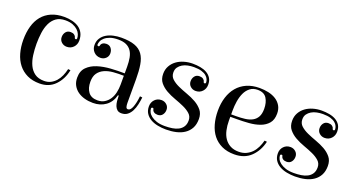

<svg xmlns="http://www.w3.org/2000/svg" viewBox="-38 -905 2500 1350"><g transform="rotate(20 1212.0 -230.0)"><path d="M289 -460Q247 -460 220.5 -441Q194 -422 179 -390.5Q164 -359 158.5 -318.5Q153 -278 153 -236Q153 -193 158.5 -152Q164 -111 179 -79Q194 -47 221 -27.5Q248 -8 291 -8Q319 -8 340.5 -19Q362 -30 378.5 -48.5Q395 -67 406 -92Q417 -117 423 -144L441 -142Q427 -72 382.5 -26Q338 20 267 20Q214 20 174.5 1Q135 -18 108.5 -51.5Q82 -85 69 -131Q56 -177 56 -230Q56 -286 69 -332Q82 -378 109 -411Q136 -444 177 -462Q218 -480 273 -480Q305 -480 333.5 -473Q362 -466 383 -451.5Q404 -437 416 -414Q428 -391 428 -359Q428 -329 408.5 -308.5Q389 -288 359 -288Q336 -288 319.5 -303Q303 -318 303 -341Q303 -363 315.5 -379Q328 -395 351 -395Q368 -395 378.5 -387.5Q389 -380 391 -369Q393 -360 400 -360Q409 -360 409 -369Q409 -383 402.5 -399Q396 -415 381.5 -428.5Q367 -442 344.5 -451Q322 -460 289 -460Z M700 -480Q762 -480 800.5 -466Q839 -452 860 -422.5Q881 -393 888.5 -347.5Q896 -302 896 -240V-63Q896 -46 899.5 -34Q903 -22 914 -22Q933 -22 945.5 -55Q958 -88 963 -137L981 -135Q978 -108 972 -80.5Q966 -53 954.5 -30.5Q943 -8 925 6Q907 20 880 20Q860 20 848.5 10Q837 0 831 -15.5Q825 -31 823 -51Q821 -71 821 -91H815Q801 -37 761.5 -8.5Q722 20 667 20Q634 20 604.5 12Q575 4 552.5 -12Q530 -28 516.5 -52.5Q503 -77 503 -110Q503 -160 532 -189Q561 -218 605.5 -232Q650 -246 703.5 -249.5Q757 -253 807 -252V-301Q807 -338 801.5 -367.5Q796 -397 782 -417.5Q768 -438 744.5 -449Q721 -460 684 -460Q648 -460 624 -451.5Q600 -443 585 -430Q570 -417 564 -402.5Q558 -388 558 -377Q558 -372 561 -370Q564 -368 567 -368Q575 -368 576 -377Q578 -388 588.5 -395.5Q599 -403 616 -403Q639 -403 651.5 -387Q664 -371 664 -349Q664 -326 647.5 -311Q631 -296 608 -296Q578 -296 558.5 -316.5Q539 -337 539 -367Q539 -397 553 -418.5Q567 -440 589.5 -453.5Q612 -467 641 -473.5Q670 -480 700 -480ZM807 -234Q767 -235 729.5 -232Q692 -229 663 -216Q634 -203 617 -179Q600 -155 600 -114Q600 -67 622 -37.5Q644 -8 691 -8Q721 -8 743 -21.5Q765 -35 779.5 -57Q794 -79 800.5 -108Q807 -137 807 -167Z M1234 -480Q1264 -480 1291.5 -475Q1319 -470 1340 -458Q1361 -446 1373.5 -426.5Q1386 -407 1386 -377Q1386 -347 1366.5 -326.5Q1347 -306 1317 -306Q1294 -306 1277.5 -321Q1261 -336 1261 -359Q1261 -381 1273.5 -397Q1286 -413 1309 -413Q1326 -413 1336.5 -405.5Q1347 -398 1349 -387Q1351 -378 1358 -378Q1361 -378 1364 -380Q1367 -382 1367 -387Q1367 -398 1361.5 -411Q1356 -424 1343 -435Q1330 -446 1307.5 -453Q1285 -460 1250 -460Q1228 -460 1205.5 -455.5Q1183 -451 1165.5 -440.5Q1148 -430 1137 -414.5Q1126 -399 1126 -376Q1126 -346 1147 -327Q1168 -308 1199 -294Q1230 -280 1266.5 -267Q1303 -254 1334 -236.5Q1365 -219 1386 -193.5Q1407 -168 1407 -128Q1407 -88 1392 -60Q1377 -32 1350.5 -14Q1324 4 1289 12Q1254 20 1214 20Q1182 20 1151.5 14Q1121 8 1097.5 -5.5Q1074 -19 1060 -40.5Q1046 -62 1046 -93Q1046 -123 1065.5 -143.5Q1085 -164 1115 -164Q1138 -164 1154.5 -149Q1171 -134 1171 -111Q1171 -89 1158.5 -73Q1146 -57 1123 -57Q1106 -57 1095.5 -64.5Q1085 -72 1083 -83Q1082 -92 1074 -92Q1071 -92 1068 -90Q1065 -88 1065 -83Q1065 -71 1072 -56.5Q1079 -42 1095 -29.5Q1111 -17 1136 -8.5Q1161 0 1198 0Q1227 0 1253 -4Q1279 -8 1299 -18.5Q1319 -29 1331 -47.5Q1343 -66 1343 -94Q1343 -124 1322 -143Q1301 -162 1270 -176Q1239 -190 1202.5 -203Q1166 -216 1135 -233.5Q1104 -251 1083 -276.5Q1062 -302 1062 -342Q1062 -375 1076.5 -401Q1091 -427 1115 -444.5Q1139 -462 1170 -471Q1201 -480 1234 -480Z M1735 -480Q1769 -480 1801 -473Q1833 -466 1857.5 -450.5Q1882 -435 1896.5 -410.5Q1911 -386 1911 -352Q1911 -306 1888.5 -279.5Q1866 -253 1829.5 -239.5Q1793 -226 1747.5 -222.5Q1702 -219 1656 -219H1609V-190Q1609 -153 1616.5 -119.5Q1624 -86 1640.5 -61.5Q1657 -37 1683.5 -22.5Q1710 -8 1747 -8Q1778 -8 1802 -19Q1826 -30 1844 -48.5Q1862 -67 1874 -92Q1886 -117 1893 -144L1911 -142Q1895 -72 1848 -26Q1801 20 1724 20Q1670 20 1630 1Q1590 -18 1564 -51Q1538 -84 1525 -130Q1512 -176 1512 -230Q1512 -285 1526.5 -331Q1541 -377 1569 -410Q1597 -443 1638.5 -461.5Q1680 -480 1735 -480ZM1644 -237Q1681 -237 1712.5 -241Q1744 -245 1766.5 -257.5Q1789 -270 1801.5 -292.5Q1814 -315 1814 -352Q1814 -400 1794 -431.5Q1774 -463 1726 -463Q1692 -463 1669 -445Q1646 -427 1633 -398.5Q1620 -370 1614.5 -335Q1609 -300 1609 -265V-237Z M2199 -480Q2229 -480 2256.5 -475Q2284 -470 2305 -458Q2326 -446 2338.5 -426.5Q2351 -407 2351 -377Q2351 -347 2331.5 -326.5Q2312 -306 2282 -306Q2259 -306 2242.5 -321Q2226 -336 2226 -359Q2226 -381 2238.5 -397Q2251 -413 2274 -413Q2291 -413 2301.5 -405.5Q2312 -398 2314 -387Q2316 -378 2323 -378Q2326 -378 2329 -380Q2332 -382 2332 -387Q2332 -398 2326.5 -411Q2321 -424 2308 -435Q2295 -446 2272.5 -453Q2250 -460 2215 -460Q2193 -460 2170.5 -455.5Q2148 -451 2130.5 -440.5Q2113 -430 2102 -414.5Q2091 -399 2091 -376Q2091 -346 2112 -327Q2133 -308 2164 -294Q2195 -280 2231.5 -267Q2268 -254 2299 -236.5Q2330 -219 2351 -193.5Q2372 -168 2372 -128Q2372 -88 2357 -60Q2342 -32 2315.5 -14Q2289 4 2254 12Q2219 20 2179 20Q2147 20 2116.5 14Q2086 8 2062.5 -5.5Q2039 -19 2025 -40.5Q2011 -62 2011 -93Q2011 -123 2030.5 -143.5Q2050 -164 2080 -164Q2103 -164 2119.5 -149Q2136 -134 2136 -111Q2136 -89 2123.5 -73Q2111 -57 2088 -57Q2071 -57 2060.5 -64.5Q2050 -72 2048 -83Q2047 -92 2039 -92Q2036 -92 2033 -90Q2030 -88 2030 -83Q2030 -71 2037 -56.5Q2044 -42 2060 -29.5Q2076 -17 2101 -8.5Q2126 0 2163 0Q2192 0 2218 -4Q2244 -8 2264 -18.5Q2284 -29 2296 -47.5Q2308 -66 2308 -94Q2308 -124 2287 -143Q2266 -162 2235 -176Q2204 -190 2167.5 -203Q2131 -216 2100 -233.5Q2069 -251 2048 -276.5Q2027 -302 2027 -342Q2027 -375 2041.5 -401Q2056 -427 2080 -444.5Q2104 -462 2135 -471Q2166 -480 2199 -480Z"/></g></svg>

Font: Elsie
Style: Regular
Weight: 400
Designer: Alejandro Inler
Foundry: Alejandro Inler
Version: 1.001